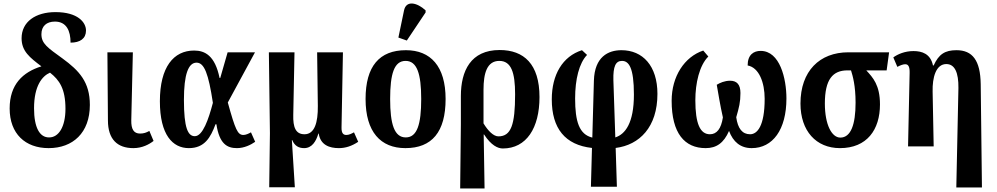

<svg xmlns="http://www.w3.org/2000/svg" viewBox="-20 -834 5678 1094"><path d="M257 10C395 10 492 -77 492 -236C492 -366 432 -431 336 -501C252 -562 216 -585 216 -639C216 -685 245 -711 293 -711C359 -711 382 -658 382 -591C436 -591 470 -614 470 -660C470 -707 423 -765 296 -765C183 -765 103 -710 103 -616C103 -542 150 -506 216 -456C110 -423 35 -353 35 -216C35 -72 124 10 257 10ZM259 -51C206 -51 174 -107 174 -217C174 -346 221 -401 265 -420C318 -378 353 -329 353 -214C353 -111 314 -50 259 -51Z M740 10C791 10 831 -12 855 -31L831 -88C813 -78 799 -73 778 -73C742 -73 727 -98 728 -149L737 -536H592L595 -148C595 -40 649 10 740 10Z M1056 10C1146 10 1180 -51 1208 -126H1213C1230 -14 1274 10 1330 10C1371 10 1408 -8 1434 -26L1410 -80C1396 -72 1380 -65 1367 -65C1334 -65 1321 -95 1278 -250L1433 -536H1277L1235 -390H1231C1205 -517 1148 -546 1086 -546C969 -546 891 -452 891 -257C891 -65 964 10 1056 10ZM1090 -58C1051 -58 1028 -104 1028 -265C1028 -410 1053 -477 1100 -477C1144 -477 1168 -414 1193 -248C1168 -153 1135 -58 1090 -58Z M1514 233H1660L1643 -36H1645C1659 -2 1683 10 1713 10C1757 10 1781 -28 1794 -73H1796C1806 -7 1858 10 1911 10C1949 10 1985 -2 2021 -26L1997 -80C1984 -73 1969 -65 1954 -65C1938 -65 1925 -72 1926 -109L1934 -536H1787L1791 -230C1792 -137 1773 -69 1715 -69C1665 -69 1649 -108 1651 -180L1658 -536H1512L1518 -75Z M2298 -603 2405 -763V-775C2356 -820 2294 -834 2282 -774L2250 -620ZM2290 10C2441 10 2519 -82 2519 -270C2519 -457 2433 -548 2293 -548C2142 -548 2063 -457 2063 -270C2063 -82 2149 10 2290 10ZM2292 -51C2227 -51 2203 -126 2203 -270C2203 -414 2226 -487 2291 -487C2356 -487 2380 -414 2380 -270C2380 -126 2357 -51 2292 -51Z M2602 240H2741L2736 -68H2738C2779 -5 2817 12 2845 12C2980 12 3054 -105 3054 -281C3054 -469 2965 -549 2827 -549C2662 -549 2606 -430 2606 -287V-126ZM2820 -57C2792 -57 2761 -88 2735 -131V-323C2735 -417 2755 -487 2825 -487C2893 -487 2915 -421 2915 -297C2915 -123 2892 -57 2820 -57Z M3347 230H3495L3488 9C3624 -8 3726 -110 3726 -299C3726 -459 3642 -548 3521 -548C3445 -548 3368 -510 3364 -375L3355 -50C3280 -68 3257 -142 3257 -273C3257 -382 3280 -475 3325 -521L3296 -548C3186 -513 3124 -409 3124 -268C3124 -102 3200 -8 3353 9ZM3475 -377C3473 -456 3488 -487 3524 -487C3563 -487 3592 -449 3592 -295C3592 -132 3542 -69 3486 -51Z M4001 10C4062 10 4104 -19 4134 -88C4157 -26 4199 10 4263 10C4383 10 4461 -95 4461 -273C4461 -386 4424 -544 4314 -544C4275 -544 4240 -523 4240 -461C4305 -449 4337 -364 4337 -271C4337 -114 4294 -69 4254 -69C4210 -69 4184 -101 4175 -166C4191 -221 4199 -252 4199 -304C4199 -353 4178 -374 4140 -374C4109 -374 4082 -362 4064 -351C4071 -312 4084 -230 4099 -165C4089 -100 4064 -69 4025 -69C3969 -69 3942 -130 3942 -263C3942 -360 3965 -461 4016 -512L3987 -546C3880 -510 3807 -399 3807 -260C3807 -74 3881 10 4001 10Z M4766 10C4920 10 4994 -95 4994 -239C4994 -349 4954 -392 4916 -433H5032L5046 -536H4814C4650 -536 4541 -429 4541 -244C4541 -88 4630 10 4766 10ZM4768 -50C4720 -50 4680 -122 4680 -244C4680 -382 4725 -433 4809 -433H4829C4839 -401 4855 -346 4855 -249C4855 -124 4828 -50 4768 -50Z M5429 234H5575L5568 -355C5566 -490 5521 -548 5430 -548C5364 -548 5329 -525 5300 -461H5296C5282 -528 5233 -543 5185 -543C5135 -543 5095 -525 5070 -507L5093 -453C5110 -462 5126 -468 5138 -468C5155 -468 5164 -455 5163 -418L5154 0H5300L5294 -312C5292 -393 5313 -469 5372 -469C5421 -469 5442 -419 5441 -333Z"/></svg>

Font: Noto Serif Condensed
Style: Bold
Weight: 700
Width: 3
Designer: Monotype Design Team
Foundry: Monotype Imaging Inc.
Version: Version 2.015